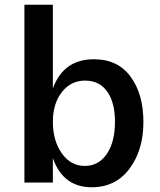

<svg xmlns="http://www.w3.org/2000/svg" viewBox="-20 -770 675 810"><path d="M83 -750H203V-397Q248 -520 376 -520Q477 -520 531 -446.5Q585 -373 585 -255Q585 -137 526.5 -58.5Q468 20 367 20Q246 20 203 -103V0H83ZM338 -70Q396 -70 430.5 -120.5Q465 -171 465 -256Q465 -338 432 -384Q399 -430 339 -430Q279 -430 241 -381.5Q203 -333 203 -257Q203 -177 240.5 -123.5Q278 -70 338 -70Z"/></svg>

Font: Moderustic Med
Style: Regular
Weight: 500
Designer: Tural Alisoy
Foundry: TAFT Foundry
Version: Version 2.110